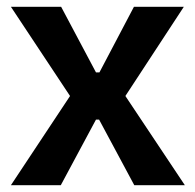

<svg xmlns="http://www.w3.org/2000/svg" viewBox="-20 -542 571 562"><path d="M12 0 185 -261 12 -522H159L261 -330H271L372 -522H518L347 -261L521 0H373L270 -192H261L158 0Z"/></svg>

Font: Bricolage Grotesque 60pt SemiBold
Style: Regular
Weight: 600
Version: Version 1.001;gftools[0.9.33.dev8+g029e19f]